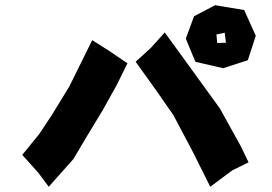

<svg xmlns="http://www.w3.org/2000/svg" viewBox="-20 -757 1033 729"><path d="M330.1 -604.5 243.2 -428.7 176.8 -320.3 128.9 -248 64.5 -168.9 125 -101.6 165 -47.9 258.8 -153.3 308.6 -237.3 370.1 -338.9 422.9 -433.6 463.9 -516.6 396.5 -562.5ZM495.1 -522.5 574.2 -412.1 638.7 -319.3 711.9 -180.7 778.3 -47.9 862.3 -110.4 923.8 -140.6 893.6 -203.1 814.5 -345.7 707 -494.1 605.5 -633.8 553.7 -576.2ZM796.9 -737.3 716.8 -695.3 685.5 -610.4 721.7 -522.5 827.1 -498 920.9 -528.3 951.2 -621.1 907.2 -718.8ZM801.8 -626 833 -632.8 837.9 -594.7 804.7 -593.8Z"/></svg>

Font: MaokenAssortedSans-TC
Style: Regular
Weight: 500
Version: Version 0.83